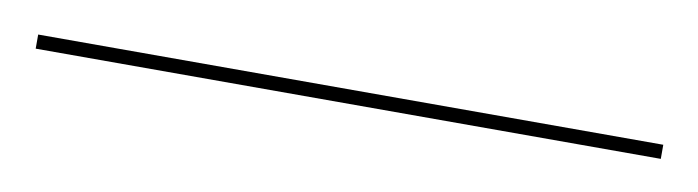

<svg xmlns="http://www.w3.org/2000/svg" viewBox="-21 24 487 134"><g transform="rotate(10 223.0 91.0)"><path d="M1.5 96.5V86.5H444.5V96.5Z"/></g></svg>

Font: Imbue 100pt Light
Style: Regular
Weight: 300
Designer: Tyler Finck
Foundry: Etcetera Type Company
Version: Version 1.102; ttfautohint (v1.8.3)